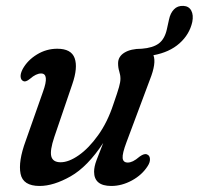

<svg xmlns="http://www.w3.org/2000/svg" viewBox="-20 -622 675 652"><path d="M479.5 -97.5Q488.5 -94 489.2 -82.5Q490 -71 481.5 -58Q462.5 -28 428 -9.2Q393.5 9.5 358 9.5Q299.5 9.5 299.5 -39Q299.5 -56 307.8 -78Q316 -100 330.5 -136.5Q277.5 -56 219.8 -23.2Q162 9.5 114.5 9.5Q58 9.5 49.8 -32Q41.5 -73.5 67 -143L126 -310.5Q148.5 -372.5 119.5 -372.5Q102.5 -372.5 82 -354.5Q67 -342 58.5 -347Q51 -350.5 50 -361.2Q49 -372 57 -387.5Q73.5 -417.5 105.5 -437Q137.5 -456.5 174.5 -456.5Q222 -456.5 233.5 -424.5Q245 -392.5 225.5 -336L164.5 -157Q149 -111 154.2 -91Q159.5 -71 186 -71Q213.5 -71 247.5 -94.8Q281.5 -118.5 313.2 -162.8Q345 -207 365 -268Q379.5 -309.5 384.2 -326.5Q389 -343.5 389 -354.5Q389 -367 385 -379.5Q381 -392 381 -407Q381 -430 402.5 -443.2Q424 -456.5 461 -456.5H461.5Q499 -459.5 519 -474.2Q539 -489 546.5 -522L554 -556Q558.5 -577.5 570.8 -590.2Q583 -603 603 -602Q621.5 -601 629.5 -586Q637.5 -571 633 -547.5Q623.5 -505 589.5 -474.8Q555.5 -444.5 501 -434.5Q511.5 -408 489 -351.5L409.5 -139Q395 -100.5 396.5 -85.2Q398 -70 414 -70Q422 -70 431.5 -74.5Q441 -79 454.5 -90.5Q470.5 -102 479.5 -97.5Z"/></svg>

Font: Fraunces 72pt SuperSoft
Style: Italic
Weight: 400
Italic angle: -16°
Version: Version 1.000;[b76b70a41]